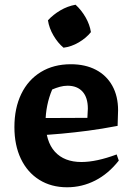

<svg xmlns="http://www.w3.org/2000/svg" viewBox="-20 -782 553 813"><path d="M264 11Q197 11 146.5 -20.5Q96 -52 68.5 -109.5Q41 -167 41 -244Q41 -324 70 -384Q99 -444 153 -477Q207 -510 280 -510Q341 -510 386 -486.5Q431 -463 455.5 -419Q480 -375 480 -315L478 -249Q410 -236 352.5 -228.5Q295 -221 240.5 -216Q186 -211 127 -208L128 -282L350 -283L352 -322Q352 -369 329.5 -394Q307 -419 266 -419Q250 -419 233.5 -414.5Q217 -410 201 -403Q187 -370 180 -335Q173 -300 173 -267Q173 -183 212.5 -139.5Q252 -96 325 -96Q388 -96 474 -128L483 -102Q439 -46 383 -17.5Q327 11 264 11ZM300 -762Q325 -739 342.5 -708.5Q360 -678 365 -646Q345 -621 313.5 -602.5Q282 -584 249 -580Q225 -600 206.5 -631.5Q188 -663 183 -696Q205 -720 235.5 -738Q266 -756 300 -762Z"/></svg>

Font: Piazzolla Thin ExtraBold
Style: Regular
Weight: 800
Version: Version 2.005